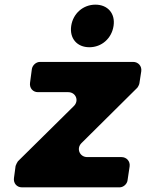

<svg xmlns="http://www.w3.org/2000/svg" viewBox="-20 -805 627 825"><path d="M390 -785C337 -785 294 -747 286 -694C278 -640 311 -602 364 -602C417 -602 460 -640 468 -694C476 -747 443 -785 390 -785ZM579 -447 587 -499C590 -521 574 -539 552 -539H152C135 -539 120 -525 117 -509L109 -449C106 -427 121 -409 143 -409H273C306 -409 321 -372 297 -349L57 -112C55 -110 48 -96 47 -92L40 -40C37 -18 52 0 74 0H494C510 0 526 -14 528 -30L537 -90C540 -112 524 -130 502 -130H355C322 -130 307 -167 330 -190L569 -427C572 -429 579 -443 579 -447Z"/></svg>

Font: Trueno
Style: RoundBdIt
Weight: 700
Designer: Julieta Ulanovsky, Jasper
Foundry: Julieta Ulanovsky, Cannot Into Space Fonts
Version: Version 3.001